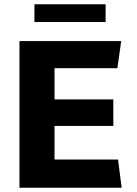

<svg xmlns="http://www.w3.org/2000/svg" viewBox="-20 -878 640 898"><path d="M71 0V-686H547L529 -559H235V-413H510V-289H235V-132H532L549 0ZM141 -775V-858H474V-775Z"/></svg>

Font: Chivo Mono Medium
Style: Bold
Weight: 700
Monospace: yes
Version: Version 1.008